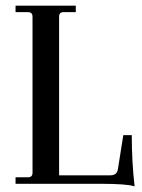

<svg xmlns="http://www.w3.org/2000/svg" viewBox="-20 -650 501 679"><path d="M456 9Q428 0 337 0H35V-23H79Q95 -23 95 -39V-591Q95 -607 79 -607H35V-630H248V-607H204Q189 -607 189 -591V-30H370Q394 -30 397 -52L416 -172H446Q446 -78 456 9Z"/></svg>

Font: Arapey
Style: Regular
Weight: 400
Designer: Eduardo Rodriguez Tunni
Foundry: Eduardo Rodriguez Tunni
Version: Version 4.000